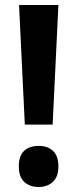

<svg xmlns="http://www.w3.org/2000/svg" viewBox="-20 -734 309 766"><path d="M190 -237H79L56 -714H213ZM55 -70Q55 -112 76 -132Q97 -152 135 -152Q170 -152 191.5 -132Q213 -112 213 -70Q213 -29 191 -8.5Q169 12 135 12Q98 12 76.5 -8.5Q55 -29 55 -70Z"/></svg>

Font: Noto Sans Gujarati Condensed
Style: Bold
Weight: 700
Width: 3
Designer: Jelle Bosma - Monotype Design Team, Universal Thirst
Foundry: Monotype Imaging Inc.
Version: Version 2.106; ttfautohint (v1.8.4.7-5d5b)